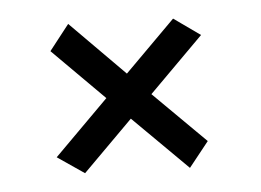

<svg xmlns="http://www.w3.org/2000/svg" viewBox="-36 -500 612 450"><g transform="rotate(-5 269.5 -275.5)"><path d="M447 -403 319 -275 441 -154 394 -95 266 -222 148 -104 85 -147 213 -275 92 -396 139 -456 266 -328 385 -447Z"/></g></svg>

Font: Magra
Style: Regular
Weight: 400
Designer: Viviana Monsalve
Foundry: Viviana Monsalve
Version: Version 1.001